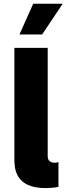

<svg xmlns="http://www.w3.org/2000/svg" viewBox="-20 -977 347 1001"><path d="M81.3 -797.2H199.6L306.8 -957.4H153.1ZM217.3 3.6C237.2 3.6 264.6 1.8 284.8 -2.8V-132.1C279.8 -129.6 272.7 -128.6 265.6 -128.6C239.3 -128.6 228.7 -142.4 228.7 -163V-727.3H55V-147.7C55 -100.1 58.2 3.6 217.3 3.6Z"/></svg>

Font: TID UI Extra Bold
Style: Regular
Weight: 800
Designer: The TID Project Authors
Foundry: Bakken & Bæck
Version: Version 1.001;hotconv 1.0.109;makeotfexe 2.5.65596